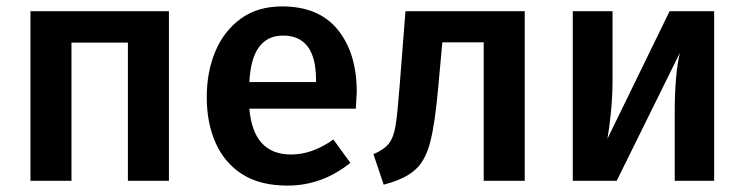

<svg xmlns="http://www.w3.org/2000/svg" viewBox="-20 -564 2323 599"><path d="M507 0H379V-431H203V0H75V-529H507Z M877 15Q792 15 736.5 -20Q681 -55 653 -117.5Q625 -180 625 -261Q625 -340 652 -404Q679 -468 731.5 -506Q784 -544 860 -544Q975 -544 1034 -471Q1093 -398 1093 -277L1090 -225H758Q770 -82 888 -82Q955 -82 1020 -129L1073 -56Q985 15 877 15ZM966 -308V-314Q966 -453 863 -453Q765 -453 758 -308Z M1177 12 1145 -83Q1178 -97 1193 -116Q1208 -135 1214 -171.5Q1220 -208 1227 -299L1245 -529H1617V0H1489V-432H1360L1347 -290Q1337 -177 1322 -120Q1307 -63 1277 -36Q1244 -5 1177 12Z M2208 0H2085V-212Q2085 -331 2101 -399L1904 0H1767V-529H1891V-317Q1891 -261 1885.5 -209Q1880 -157 1875 -131L2069 -529H2208Z"/></svg>

Font: Trujillo Medium
Style: Regular
Weight: 500
Designer: Fira Sans original fonts by bBox Type GmbH, Carrois Corporate GbR, & Edenspiekermann AG / Changes by Cristiano Sobral
Foundry: Fira Sans original fonts by bBox Type GmbH, Carrois Corporate GbR, & Edenspiekermann AG / Changes by Cristiano Sobral
Version: Version 4.301;October 17, 2021;FontCreator 14.0.0.2814 64-bi